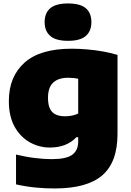

<svg xmlns="http://www.w3.org/2000/svg" viewBox="-20 -834 737 1084"><path d="M289 230Q235 230 180.8 224.8Q126.5 219.5 70.5 207V38.5Q125.5 52 177.8 58.2Q230 64.5 271 64.5Q354 64.5 387.8 39.8Q421.5 15 421.5 -35.5V-59.5H411.5Q385 -31 347.2 -16Q309.5 -1 262 -1Q200.5 -1 147.5 -31Q94.5 -61 62.2 -119.2Q30 -177.5 30 -263.5Q30 -401 118 -480Q206 -559 384.5 -559Q427 -559 473.2 -555Q519.5 -551 563.5 -543Q607.5 -535 643.5 -524V-78.5Q643.5 81.5 557.5 155.8Q471.5 230 289 230ZM347.5 -177.5Q366.5 -177.5 385.8 -181.2Q405 -185 421.5 -193V-389.5Q409.5 -392 395.2 -393.5Q381 -395 365 -395Q309.5 -395 280.2 -367.5Q251 -340 251 -281.5Q251 -242.5 262.5 -219.5Q274 -196.5 295.5 -187Q317 -177.5 347.5 -177.5ZM364 -603.5Q295.5 -603.5 263.8 -631Q232 -658.5 232 -709Q232 -760.5 263.8 -787.5Q295.5 -814.5 364 -814.5Q433 -814.5 464.5 -787.5Q496 -760.5 496 -709Q496 -658.5 464.5 -631Q433 -603.5 364 -603.5Z"/></svg>

Font: Encode Sans SemiExpanded Black
Style: Regular
Weight: 900
Width: 6
Designer: Multiple Designers
Foundry: Impallari Type
Version: Version 3.002